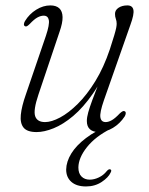

<svg xmlns="http://www.w3.org/2000/svg" viewBox="-20 -468 537 692"><path d="M374 -16.5 378.5 -3.5Q324 24 293.5 62.2Q263 100.5 262.5 135.5Q262.5 157 273.8 168.2Q285 179.5 303.5 179.5Q319.5 179.5 336.2 171.5Q353 163.5 364.5 149Q368 145 370.5 143.5Q373 142 376.5 142Q379 142.5 380.5 145.2Q382 148 379 153.5Q371 171.5 346.5 187.8Q322 204 290 204Q256 204 237.2 187.5Q218.5 171 218.5 143Q219 114.5 237 85.2Q255 56 290 29.5Q325 3 374 -16.5ZM429.5 -67Q433.5 -65 433.2 -59.8Q433 -54.5 429.5 -48.5Q412.5 -22.5 387.2 -7.2Q362 8 336 8Q315.5 8 304.2 -2Q293 -12 293 -32Q293 -45 298 -63Q303 -81 312.8 -107.5Q322.5 -134 337.5 -172Q352.5 -210 372.5 -263L378.5 -254Q350 -181 315 -130.8Q280 -80.5 243.8 -50Q207.5 -19.5 173.5 -5.8Q139.5 8 112 8Q78 8 65 -8Q52 -24 55 -54.2Q58 -84.5 73 -127L145.5 -339Q159 -379.5 156 -395.5Q153 -411.5 137.5 -411.5Q127 -411.5 115.2 -405.2Q103.5 -399 87 -381.5Q81.5 -376 77.5 -373.8Q73.5 -371.5 70 -373.5Q66 -375.5 66.2 -380.8Q66.5 -386 70 -392Q85.5 -417.5 110.5 -433Q135.5 -448.5 161.5 -448.5Q182.5 -448.5 193.8 -438Q205 -427.5 205.5 -406.5Q206 -385.5 194.5 -353L118.5 -127Q99.5 -70.5 106.8 -49.2Q114 -28 142.5 -28Q165.5 -28 196.5 -44.5Q227.5 -61 260.5 -93.8Q293.5 -126.5 323.8 -175.8Q354 -225 376 -290.5Q386.5 -323 391.8 -340.8Q397 -358.5 398.8 -367.5Q400.5 -376.5 400.5 -382.5Q400.5 -392 397.5 -400Q394.5 -408 394.5 -418Q394.5 -431.5 407.2 -440Q420 -448.5 439 -448.5Q457.5 -448.5 460.8 -432.5Q464 -416.5 450 -378.5L354.5 -106.5Q339 -62 341.8 -45Q344.5 -28 361 -28Q371 -28 383 -34.8Q395 -41.5 412 -59.5Q417.5 -64.5 421.8 -66.8Q426 -69 429.5 -67Z"/></svg>

Font: Fraunces 72pt Soft Wonky ExtraLight
Style: Italic
Weight: 250
Italic angle: -16°
Version: Version 1.000;[b76b70a41]